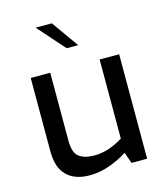

<svg xmlns="http://www.w3.org/2000/svg" viewBox="-115 -857 819 950"><g transform="rotate(-15 295.0 -381.5)"><path d="M227 6Q152 6 110.5 -34.5Q69 -75 69 -158V-535H169V-185Q169 -125 196.5 -104Q224 -83 274 -83Q314 -83 350.5 -95.5Q387 -108 422 -130V-535H522V0H442L422 -57Q383 -32 332.5 -13Q282 6 227 6ZM279 -631 157 -769H240L338 -631Z"/></g></svg>

Font: Exo Thin Medium
Style: Regular
Weight: 500
Version: Version 2.000